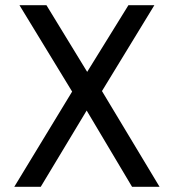

<svg xmlns="http://www.w3.org/2000/svg" viewBox="-20 -720 670 740"><path d="M258 -367 55 -700H159L316 -443L475 -700H575L373 -369L595 0H489L314 -294L137 0H35Z"/></svg>

Font: Golos UI
Style: Regular
Weight: 400
Designer: A.Korolkova, Vitaly Kuzmin
Foundry: ParaType Ltd
Version: Version 2.000